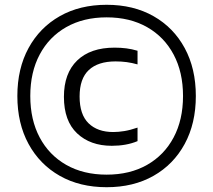

<svg xmlns="http://www.w3.org/2000/svg" viewBox="-20 -771 891 802"><path d="M425.5 11Q313.5 11 229.8 -36.5Q146 -84 99.2 -169.8Q52.5 -255.5 52.5 -370Q52.5 -484.5 99.2 -570.2Q146 -656 229.8 -703.5Q313.5 -751 425.5 -751Q537.5 -751 621.2 -703.5Q705 -656 751.5 -570.2Q798 -484.5 798 -370Q798 -255.5 751.5 -169.8Q705 -84 621.2 -36.5Q537.5 11 425.5 11ZM447 -162Q357 -162 302 -214Q247 -266 247 -366.5Q247 -465 302.5 -518.5Q358 -572 458.5 -572Q484.5 -572 507.8 -569Q531 -566 554.5 -559V-502Q531.5 -508.5 509.5 -511.5Q487.5 -514.5 462.5 -514.5Q389.5 -514.5 351 -478.5Q312.5 -442.5 312.5 -368Q312.5 -292.5 350 -256Q387.5 -219.5 453 -219.5Q474.5 -219.5 499.2 -223.5Q524 -227.5 554.5 -238V-181.5Q530.5 -171.5 503.8 -166.8Q477 -162 447 -162ZM425.5 -41.5Q522.5 -41.5 594.2 -82.2Q666 -123 705.2 -196.8Q744.5 -270.5 744.5 -370Q744.5 -469.5 705.2 -543.2Q666 -617 594.2 -657.8Q522.5 -698.5 425.5 -698.5Q328.5 -698.5 256.8 -657.8Q185 -617 145.8 -543.2Q106.5 -469.5 106.5 -370Q106.5 -270.5 145.8 -196.8Q185 -123 256.8 -82.2Q328.5 -41.5 425.5 -41.5Z"/></svg>

Font: Encode Sans Condensed Thin
Style: Regular
Weight: 400
Version: Version 3.002